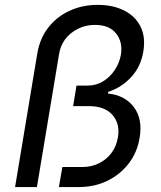

<svg xmlns="http://www.w3.org/2000/svg" viewBox="-20 -757 652 777"><path d="M41 0 130.9 -540.5Q141.1 -601.1 175 -645Q209 -689 261 -713.1Q313 -737.3 375.5 -737.3Q436.5 -737.3 481.7 -714.8Q526.9 -692.4 548.3 -650.1Q569.8 -607.9 560.1 -548.8Q549.8 -486.8 510.7 -444.8Q471.7 -402.8 418 -385.3L417 -378.4Q485.8 -371.6 522 -323.2Q558.1 -274.9 544.9 -198.7Q535.6 -141.1 501.5 -96.2Q467.3 -51.3 415 -25.6Q362.8 0 298.8 0H218.3L232.4 -81.1H312.5Q350.1 -81.1 380.6 -96.2Q411.1 -111.3 431.2 -138.2Q451.2 -165 457 -200.2Q466.8 -255.4 435.5 -291.5Q404.3 -327.6 338.9 -327.6H275.9L289.6 -410.6H334Q369.6 -410.6 398.2 -428.5Q426.8 -446.3 445.3 -475.1Q463.9 -503.9 469.2 -535.6Q477.5 -585.9 450.2 -621.1Q422.9 -656.2 364.3 -656.2Q311 -656.2 269.5 -624Q228 -591.8 219.2 -539.1L129.4 0Z"/></svg>

Font: Inter 16pt
Style: Italic
Weight: 400
Italic angle: -9.3988°
Version: Version 4.001;git-66647c0bb